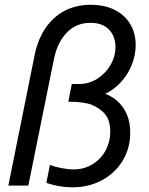

<svg xmlns="http://www.w3.org/2000/svg" viewBox="-20 -780 625 807"><path d="M174.8 -11.2 189.9 -86.9Q210 -79.1 238 -73.5Q266.1 -67.9 289.1 -67.9Q333.5 -67.9 368.9 -89.6Q404.3 -111.3 423.8 -147.7Q443.4 -184.1 443.4 -226.6Q443.4 -282.7 411.9 -310.5Q380.4 -338.4 346.4 -345.2Q312.5 -352.1 285.2 -352.1H267.1L281.7 -426.8H312Q353.5 -426.8 388.7 -449Q423.8 -471.2 444.6 -507.1Q465.3 -543 465.3 -582.5Q465.3 -627.9 437.7 -656Q410.2 -684.1 360.4 -684.1Q300.3 -684.1 260.7 -642.8Q221.2 -601.6 207 -533.2L99.1 0H15.1L125 -545.9Q137.7 -610.4 168.9 -658.4Q200.2 -706.5 249 -733.2Q297.9 -759.8 361.8 -759.8Q419.4 -759.8 462.2 -738.3Q504.9 -716.8 527.6 -678.5Q550.3 -640.1 550.3 -590.8Q550.3 -548.3 533.9 -507.6Q517.6 -466.8 488.3 -434.8Q459 -402.8 422.4 -385.7Q471.2 -367.2 499.3 -325Q527.3 -282.7 527.3 -222.2Q527.3 -157.2 495.8 -105Q464.4 -52.7 408.9 -22.7Q353.5 7.3 283.7 7.3Q230 7.3 174.8 -11.2Z"/></svg>

Font: Reddit Sans Chocolate
Style: Italic
Weight: 400
Italic angle: -11.25°
Designer: Stephen Hutchings
Version: Version 1.013